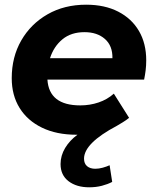

<svg xmlns="http://www.w3.org/2000/svg" viewBox="-20 -566 668 818"><path d="M360 232Q306 232 272 206Q238 180 238 133Q238 97 257.5 64.5Q277 32 310 8Q308 8 305 8Q221 8 159 -22Q97 -52 63.5 -106Q30 -160 30 -233Q30 -323 70.5 -393.5Q111 -464 182.5 -505Q254 -546 347 -546Q426 -546 483.5 -516.5Q541 -487 572 -434Q603 -381 603 -309Q603 -287 600.5 -266.5Q598 -246 594 -227H182Q189 -117 322 -117Q363 -117 400 -129.5Q437 -142 465 -167L530 -64Q518 -54 503 -45Q488 -36 478 -30Q338 44 338 110Q338 131 351 142Q364 153 386 153Q401 153 417.5 148.5Q434 144 447 138L458 209Q439 219 414 225.5Q389 232 360 232ZM193 -318H459Q460 -371 427 -400Q394 -429 340 -429Q283 -429 246 -398.5Q209 -368 193 -318Z"/></svg>

Font: Montserrat
Style: Bold Italic
Weight: 700
Italic angle: -11.3°
Designer: Julieta Ulanovsky
Foundry: Julieta Ulanovsky
Version: Version 9.000; ttfautohint (v1.8.4.7-5d5b)